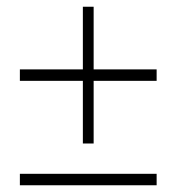

<svg xmlns="http://www.w3.org/2000/svg" viewBox="-20 -597 524 570"><path d="M258 -391H445V-357H258V-171H226V-357H39V-391H226V-577H258ZM39 -47V-81H445V-47Z"/></svg>

Font: Gontserrat ExtraLight
Style: Regular
Weight: 275
Designer: Julieta Ulanovsky
Foundry: Julieta Ulanovsky
Version: Version 6.001